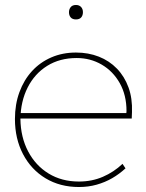

<svg xmlns="http://www.w3.org/2000/svg" viewBox="-20 -741 585 771"><path d="M40 -263Q40 -322 58 -371Q76 -420 108.5 -455.5Q141 -491 186 -510.5Q231 -530 285 -530Q335 -530 377 -513.5Q419 -497 449.5 -465.5Q480 -434 496 -390Q512 -346 510 -291L509 -265H52V-287H498L486 -270L488 -295Q488 -359 461 -407Q434 -455 388.5 -481.5Q343 -508 288 -508Q220 -508 169.5 -476.5Q119 -445 91 -389.5Q63 -334 62 -263Q63 -190 93 -133Q123 -76 175.5 -44Q228 -12 297 -12Q349 -12 393 -31Q437 -50 472 -83L484 -65Q459 -42 430.5 -25.5Q402 -9 368.5 0.5Q335 10 297 10Q221 10 163 -25Q105 -60 72.5 -122Q40 -184 40 -263ZM257 -692Q257 -704 264 -712.5Q271 -721 285 -721Q298 -721 305.5 -713Q313 -705 313 -692Q313 -679 306 -671Q299 -663 285 -663Q271 -663 264 -671Q257 -679 257 -692Z"/></svg>

Font: Mach Thin
Style: Regular
Weight: 250
Version: Version 1.002